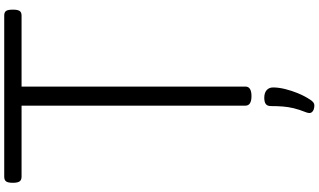

<svg xmlns="http://www.w3.org/2000/svg" viewBox="-312 -854 1471 886"><g transform="rotate(-90 423.0 -410.5)"><path d="M423 15Q379 15 379 -13V-1046H51Q36 -1046 29.5 -1055Q23 -1064 23 -1086Q23 -1109 29.5 -1117.5Q36 -1126 51 -1126H795Q810 -1126 816 -1117.5Q822 -1109 822 -1086Q822 -1064 816 -1055Q810 -1046 795 -1046H467V-13Q467 1 456 8Q445 15 423 15ZM361 302Q349 297 346 288.5Q343 280 349 265Q361 235 367 210Q373 185 375 160Q377 135 377 105Q377 88 386.5 81Q396 74 415 74Q438 74 450.5 85Q463 96 463 115Q463 140 455.5 170.5Q448 201 435.5 231Q423 261 407 285Q397 301 387 304Q377 307 361 302Z"/></g></svg>

Font: Playwrite BR
Style: Regular
Weight: 400
Designer: Veronika Burian, José Scaglione
Foundry: TypeTogether
Version: Version 1.002